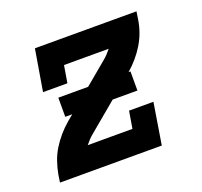

<svg xmlns="http://www.w3.org/2000/svg" viewBox="-98 -642 796 755"><g transform="rotate(-20 300.0 -265.0)"><path d="M31 0 36 -33Q41 -59 49.5 -84Q58 -109 72 -132Q86 -155 104 -176Q122 -197 143 -215L356 -393Q366 -401 374.5 -410Q383 -419 391 -429H204L192 -357H90L119 -530H544L539 -497Q535 -471 526 -446Q517 -421 503 -398Q489 -375 471 -354Q453 -333 432 -315L219 -137Q209 -129 200.5 -120Q192 -111 184 -101H371L383 -173H485L457 0ZM139 -236V-316H441V-236Z"/></g></svg>

Font: Iosevka Curly Slab ExObl
Style: Bold
Weight: 700
Width: 7
Italic angle: -9°
Monospace: yes
Designer: Belleve Invis
Foundry: Belleve Invis
Version: Version 11.0.0; ttfautohint (v1.8.3)